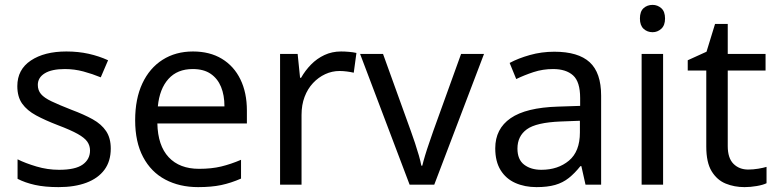

<svg xmlns="http://www.w3.org/2000/svg" viewBox="-20 -757 3184 787"><path d="M434 -148Q434 -96 408 -61Q382 -26 334 -8Q286 10 220 10Q164 10 123.5 1Q83 -8 52 -24V-104Q84 -88 129.5 -74.5Q175 -61 222 -61Q289 -61 319 -82.5Q349 -104 349 -140Q349 -160 338 -176Q327 -192 298.5 -208Q270 -224 217 -244Q165 -264 128 -284Q91 -304 71 -332Q51 -360 51 -404Q51 -472 106.5 -509Q162 -546 252 -546Q301 -546 343.5 -536.5Q386 -527 423 -510L393 -440Q359 -454 322 -464Q285 -474 246 -474Q192 -474 163.5 -456.5Q135 -439 135 -409Q135 -387 148 -371.5Q161 -356 191.5 -341.5Q222 -327 273 -307Q324 -288 360 -268Q396 -248 415 -219.5Q434 -191 434 -148Z M771 -546Q840 -546 889.5 -516Q939 -486 965.5 -431.5Q992 -377 992 -304V-251H625Q627 -160 671.5 -112.5Q716 -65 796 -65Q847 -65 886.5 -74.5Q926 -84 968 -102V-25Q927 -7 887 1.5Q847 10 792 10Q716 10 657.5 -21Q599 -52 566.5 -113.5Q534 -175 534 -264Q534 -352 563.5 -415Q593 -478 646.5 -512Q700 -546 771 -546ZM770 -474Q707 -474 670.5 -433.5Q634 -393 627 -321H900Q900 -367 886 -401Q872 -435 843.5 -454.5Q815 -474 770 -474Z M1378 -546Q1393 -546 1410.5 -544.5Q1428 -543 1441 -540L1430 -459Q1417 -462 1401.5 -464Q1386 -466 1372 -466Q1341 -466 1313 -453Q1285 -440 1263 -416.5Q1241 -393 1228.5 -360Q1216 -327 1216 -286V0H1128V-536H1200L1210 -438H1214Q1231 -468 1255 -492.5Q1279 -517 1310 -531.5Q1341 -546 1378 -546Z M1659 0 1456 -536H1550L1664 -220Q1672 -198 1681 -171Q1690 -144 1697 -119.5Q1704 -95 1707 -78H1711Q1715 -95 1722.5 -120Q1730 -145 1739.5 -172Q1749 -199 1756 -220L1870 -536H1964L1760 0Z M2252 -545Q2350 -545 2397 -502Q2444 -459 2444 -365V0H2380L2363 -76H2359Q2336 -47 2311.5 -27.5Q2287 -8 2255.5 1Q2224 10 2179 10Q2131 10 2092.5 -7Q2054 -24 2032 -59.5Q2010 -95 2010 -149Q2010 -229 2073 -272.5Q2136 -316 2267 -320L2358 -323V-355Q2358 -422 2329 -448Q2300 -474 2247 -474Q2205 -474 2167 -461.5Q2129 -449 2096 -433L2069 -499Q2104 -518 2152 -531.5Q2200 -545 2252 -545ZM2278 -259Q2178 -255 2139.5 -227Q2101 -199 2101 -148Q2101 -103 2128.5 -82Q2156 -61 2199 -61Q2267 -61 2312 -98.5Q2357 -136 2357 -214V-262Z M2698 -536V0H2610V-536ZM2655 -737Q2675 -737 2690.5 -723.5Q2706 -710 2706 -681Q2706 -653 2690.5 -639Q2675 -625 2655 -625Q2633 -625 2618 -639Q2603 -653 2603 -681Q2603 -710 2618 -723.5Q2633 -737 2655 -737Z M3047 -62Q3067 -62 3088 -65.5Q3109 -69 3122 -73V-6Q3108 1 3082 5.5Q3056 10 3032 10Q2990 10 2954.5 -4.5Q2919 -19 2897 -55Q2875 -91 2875 -156V-468H2799V-510L2876 -545L2911 -659H2963V-536H3118V-468H2963V-158Q2963 -109 2986.5 -85.5Q3010 -62 3047 -62Z"/></svg>

Font: binaryhoriontal115
Style: Book
Weight: 400
Designer: Jelle Bosma - Monotype Design Team
Foundry: Monotype Imaging Inc.
Version: Version 2.003